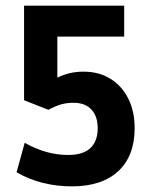

<svg xmlns="http://www.w3.org/2000/svg" viewBox="-20 -647 522 675"><path d="M232.8 8.2Q178.7 8.2 130 -4.2Q81.4 -16.6 38.2 -41.4L66.9 -145Q142.2 -102.2 219.2 -102.2Q272.6 -102.2 298.1 -126.7Q323.5 -151.2 323.5 -196.2Q323.5 -238.5 301.2 -262.1Q279 -285.7 238.5 -285.7Q215.8 -285.7 196.1 -280.4Q176.5 -275 150 -260.9L64.6 -294.7V-627H416.6V-518.3H181.6V-374.1Q203.6 -384.8 226.1 -390Q248.6 -395.1 274 -395.1Q327.7 -395.1 368 -370.2Q408.3 -345.4 430.8 -300.7Q453.4 -256.1 453.4 -196.5Q453.4 -98.6 395.7 -45.2Q338.1 8.2 232.8 8.2Z"/></svg>

Font: Anaheim
Style: Regular
Weight: 400
Designer: Vernon Adams
Foundry: Vernon Adams
Version: Version 2.001